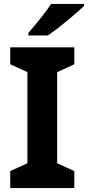

<svg xmlns="http://www.w3.org/2000/svg" viewBox="-20 -954 446 974"><path d="M357 0H32V-86L119 -126V-588L32 -628V-714H357V-628L270 -588V-126L357 -86ZM406 -924Q392 -910 369 -890Q346 -870 319.5 -848Q293 -826 267.5 -806.5Q242 -787 223 -774H124V-787Q140 -806 161.5 -831.5Q183 -857 204 -884.5Q225 -912 239 -934H406Z"/></svg>

Font: Noto Sans Ol Chiki
Style: Bold
Weight: 700
Designer: Monotype Design Team, Lewis McGuffie
Foundry: Monotype Imaging Inc.
Version: Version 2.003; ttfautohint (v1.8.4.7-5d5b)